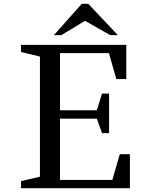

<svg xmlns="http://www.w3.org/2000/svg" viewBox="-20 -985 740 1005"><path d="M90 -750H641V-571H589L550 -707H294V-408H487L514 -495H551V-288H514L487 -364H294V-43H568L607 -178H660V0H90V-37L189 -60V-689L90 -713ZM442 -965 597 -801H557L425 -876L301 -801H262L408 -965Z"/></svg>

Font: Ledger
Style: Regular
Weight: 400
Designer: Denis Masharov
Foundry: Denis Masharov
Version: 1.001